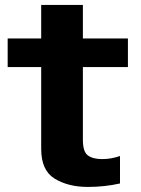

<svg xmlns="http://www.w3.org/2000/svg" viewBox="-20 -748 570 776"><path d="M335 7.5Q403 7.5 465 -6.5V-117.5Q429.5 -105 392.5 -105Q355.5 -105 335.2 -119.8Q315 -134.5 315 -183V-477H497V-592.5H315V-728H146.5V-592.5H11V-477H146.5V-146Q146.5 -59 201.2 -25.8Q256 7.5 335 7.5Z"/></svg>

Font: Anybody UltraCondensed Thin
Style: Bold
Weight: 700
Version: Version 1.111